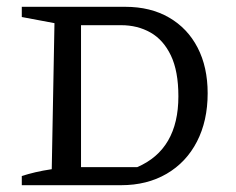

<svg xmlns="http://www.w3.org/2000/svg" viewBox="-20 -544 693 564"><path d="M348 -524Q422 -524 476.5 -492.5Q531 -461 560.5 -404Q590 -347 590 -270Q590 -189 558.5 -128Q527 -67 469.5 -33.5Q412 0 336 0H44V-27Q63 -33 84 -38Q105 -43 132 -47L140 -476L44 -494V-524ZM383 -53Q504 -105 504 -261Q504 -335 482 -381Q460 -427 422 -448.5Q384 -470 336 -470H218V-53Z"/></svg>

Font: Piazzolla SC
Style: Regular
Weight: 400
Designer: Juan Pablo del Peral
Foundry: Huerta Tipografica
Version: Version 1.330